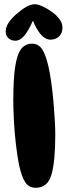

<svg xmlns="http://www.w3.org/2000/svg" viewBox="-20 -932 325 910"><path d="M149 -42Q118 -42 100.5 -67Q83 -92 70 -151Q62 -192 55.5 -247Q49 -302 46 -357.5Q43 -413 43 -455Q43 -561 52.5 -619.5Q62 -678 81.5 -701.5Q101 -725 132 -725Q162 -725 179.5 -699Q197 -673 210 -615Q217 -584 223 -541.5Q229 -499 233 -453.5Q237 -408 239.5 -366Q242 -324 242 -293Q242 -167 224 -104.5Q206 -42 149 -42ZM146 -912Q159 -912 183 -901Q207 -890 230 -873Q252 -856 264 -838.5Q276 -821 276 -800Q276 -774 259.5 -759Q243 -744 220 -744Q195 -744 174 -768Q153 -792 136 -834Q114 -784 94 -761.5Q74 -739 53 -739Q33 -739 20 -751Q7 -763 7 -782Q7 -803 19.5 -822.5Q32 -842 55 -863Q81 -886 103.5 -899Q126 -912 146 -912Z"/></svg>

Font: DynaPuff Condensed Medium
Style: Regular
Weight: 500
Width: 3
Designer: Toshi Omagari, Jennifer Daniel
Foundry: Google Fonts
Version: Version 2.000; ttfautohint (v1.8.4.7-5d5b)